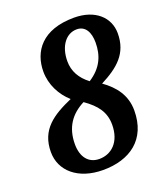

<svg xmlns="http://www.w3.org/2000/svg" viewBox="-135 -817 793 920"><g transform="rotate(-20 261.0 -357.0)"><path d="M233 10C369 10 470 -59 470 -208C470 -286 427 -340 369 -381C460 -428 522 -479 522 -582C522 -663 458 -724 350 -724C187 -724 124 -633 124 -531C124 -464 156 -404 202 -363C102 -319 26 -271 26 -156C26 -60 106 10 233 10ZM317 -412C272 -446 249 -488 249 -538C249 -617 290 -667 343 -667C387 -667 407 -629 407 -577C407 -511 384 -455 317 -412ZM234 -46C179 -46 147 -87 147 -152C147 -239 188 -294 255 -328C315 -286 347 -244 347 -180C347 -91 295 -46 234 -46Z"/></g></svg>

Font: Noto Serif Tamil Condensed
Style: Bold Italic
Weight: 700
Width: 3
Italic angle: -12°
Designer: Indian Type Foundry, Tom Grace, and the Monotype Design Team
Foundry: Monotype Imaging Inc.
Version: Version 2.003